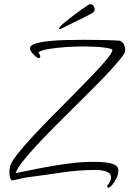

<svg xmlns="http://www.w3.org/2000/svg" viewBox="-20 -838 605 897"><path d="M486 39Q482 39 481.5 34Q481 29 481 29Q491 18 495 8Q499 -2 499 -9Q499 -28 477.5 -36Q456 -44 426 -44Q349 -44 272 -32.5Q195 -21 111 -10Q84 -6 63 -0.5Q42 5 35 5Q34 5 29 -3Q24 -11 24 -34Q24 -45 27 -60Q31 -79 59 -115Q87 -151 130 -197.5Q173 -244 223.5 -295Q274 -346 323.5 -396Q373 -446 414 -489Q455 -532 480 -562.5Q505 -593 505 -605Q505 -611 465.5 -616Q426 -621 368 -621Q331 -621 286.5 -618Q242 -615 206.5 -609Q171 -603 159 -593Q161 -592 164.5 -585.5Q168 -579 168 -574Q167 -566 161 -566Q157 -566 147 -574Q137 -582 128.5 -593Q120 -604 120 -612Q120 -626 144.5 -634Q169 -642 207.5 -646Q246 -650 289.5 -651Q333 -652 370 -652Q422 -652 466.5 -651Q511 -650 538 -648Q550 -645 557.5 -632.5Q565 -620 565 -606Q565 -595 560 -587Q545 -564 512 -527Q479 -490 434.5 -445Q390 -400 340.5 -351Q291 -302 242.5 -253.5Q194 -205 153.5 -161.5Q113 -118 86 -83.5Q59 -49 53 -29Q64 -31 101.5 -39Q139 -47 192.5 -57Q246 -67 305 -74.5Q364 -82 416 -82Q444 -82 470.5 -79.5Q497 -77 515 -68.5Q533 -60 533 -41Q533 -24 524 -5.5Q515 13 504 26Q493 39 486 39ZM259.1 -702Q256 -702 256 -705.1Q256 -711.3 276.6 -728.8Q297.2 -746.3 328.7 -770Q360.1 -793.7 393 -815.3Q398.2 -818.4 402.3 -818.4Q411.6 -818.4 417.2 -809.7Q422.9 -800.9 421.9 -792.7V-790.6Q421.9 -783.4 414.7 -779.3Q401.3 -771 373.5 -757.1Q345.6 -743.2 315.8 -728.8Q285.9 -714.4 264.3 -703.1Q262.2 -702 259.1 -702Z"/></svg>

Font: Bilbo
Style: Regular
Weight: 400
Designer: Robert E. Leuschke
Foundry: Robert E. Leuschke
Version: Version 1.100